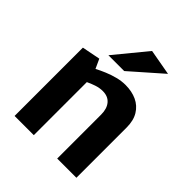

<svg xmlns="http://www.w3.org/2000/svg" viewBox="-187 -776 889 889"><g transform="rotate(45 257.0 -331.5)"><path d="M56.1 0V-447.3L145.9 -464.9L167 -418.8Q187.6 -429.8 213 -440.4Q238.4 -451.1 265.4 -458Q292.4 -464.9 317.8 -464.9Q359.7 -464.9 391.9 -450Q424 -435.1 442.5 -404.8Q460.9 -374.5 460.9 -329V0H335.1V-287.9Q335.1 -326.4 316.5 -348.4Q297.9 -370.4 263.7 -370.4Q242.4 -370.4 221 -363.2Q199.5 -356 181.9 -347.3V0ZM164.5 -505.9 293.5 -662.9 420.6 -640.1 268 -505.9Z"/></g></svg>

Font: Ancizar Sans Thin
Style: Regular
Weight: 100
Designer: Cesar Puertas, Viviana Monsalve, Julian Moncada, Julian Prieto, Jose Castro, Mariel Hernandez, Felipe Aragon, Sara Alarc
Version: Version 8.100